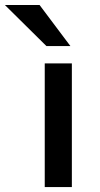

<svg xmlns="http://www.w3.org/2000/svg" viewBox="-131 -758 406 778"><path d="M57.1 -571.3 -111.3 -737.8H29.3L154.3 -571.3ZM50.3 0V-501H160.2V0Z"/></svg>

Font: Ride Light
Style: Bold
Weight: 600
Version: Version 3.000